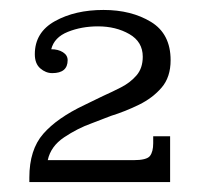

<svg xmlns="http://www.w3.org/2000/svg" viewBox="-20 -707 408 386"><path d="M39 -341V-350Q39 -406 67 -438Q95 -470 150 -496L187 -514Q205 -522 223.5 -531.5Q242 -541 254.5 -555.5Q267 -570 267 -593Q267 -623 240 -638.5Q213 -654 177 -654Q144 -654 116.5 -643Q89 -632 83 -608Q97 -608 106.5 -602Q116 -596 116 -586Q116 -560 85 -560Q72 -560 61 -569.5Q50 -579 50 -598Q50 -642 90.5 -664.5Q131 -687 188 -687Q244 -687 283.5 -663Q323 -639 323 -586Q323 -552 305 -531Q287 -510 259.5 -496.5Q232 -483 203 -474L164 -459Q136 -449 109 -431Q82 -413 76 -385H322V-341ZM248 -385Q275 -385 281.5 -393.5Q288 -402 288 -419V-433H322V-385Z"/></svg>

Font: Montagu Slab 16pt Light
Style: Regular
Weight: 300
Designer: Florian Karsten
Foundry: Florian Karsten
Version: Version 1.000; ttfautohint (v1.8.3)